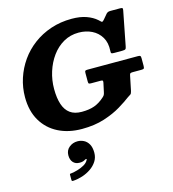

<svg xmlns="http://www.w3.org/2000/svg" viewBox="-155 -894 1242 1381"><g transform="rotate(-15 466.5 -203.5)"><path d="M230.5 175.5Q230.5 208.5 247.8 228Q265 247.5 296 247.5Q309.5 247.5 319.5 244.8Q329.5 242 337 237Q345 232.5 349.2 233.8Q353.5 235 347 244.5Q337.5 262 315 274.8Q292.5 287.5 266 295.2Q239.5 303 217.5 305.5Q211.5 306 208.8 306.5Q206 307 206 313.5V349Q206 358 208.5 359.8Q211 361.5 219.5 361Q252.5 359 287 347.8Q321.5 336.5 350.8 316.5Q380 296.5 398 268.5Q416 240.5 416 205Q416 165 402 140.8Q388 116.5 366 105.5Q344 94.5 319.5 94.5Q283.5 94.5 257 116.5Q230.5 138.5 230.5 175.5ZM525 -384.5Q513 -384.5 507.8 -382Q502.5 -379.5 502.5 -366V-302Q502.5 -288.5 506.8 -285.8Q511 -283 524 -283H594Q606.5 -283 609 -279.5Q611.5 -276 609.5 -264.5L595 -197.5Q592 -182.5 587.5 -176Q583 -169.5 574.5 -162Q539 -130 500.2 -116Q461.5 -102 406 -102Q352.5 -102 319.5 -126Q286.5 -150 270.8 -196.8Q255 -243.5 255 -312.5Q255 -378 274.5 -439.8Q294 -501.5 330 -551Q366 -600.5 416.5 -629.5Q467 -658.5 529.5 -658.5Q583.5 -658.5 627.2 -637Q671 -615.5 695.8 -574Q720.5 -532.5 716.5 -473Q715.5 -458 719.2 -454.5Q723 -451 740.5 -451H798.5Q818 -451 823.8 -455.5Q829.5 -460 832 -476L881.5 -729.5Q884 -743 881 -746.5Q878 -750 862 -750H792.5Q780 -750 773.5 -747.2Q767 -744.5 761 -738.5L731 -703Q721 -691.5 716.2 -690Q711.5 -688.5 706.5 -694Q701.5 -699.5 691 -708.5Q661 -735 615.8 -751.2Q570.5 -767.5 507 -767.5Q423 -767.5 350.8 -743Q278.5 -718.5 220.8 -675.2Q163 -632 122.2 -574Q81.5 -516 59.5 -448.5Q37.5 -381 37.5 -308.5Q37.5 -206 80.5 -133Q123.5 -60 199.8 -21.2Q276 17.5 376 17.5Q470 17.5 543.2 -6.2Q616.5 -30 668.8 -61.8Q721 -93.5 753 -118Q767.5 -127 774.5 -132Q781.5 -137 785.5 -155L808 -264Q810 -276 814.2 -279.5Q818.5 -283 833.5 -283H895.5Q912 -283 916 -287.2Q920 -291.5 920 -308V-363Q920 -377 916 -380.8Q912 -384.5 898.5 -384.5Z"/></g></svg>

Font: Besley ExtraBold
Style: Italic
Weight: 800
Italic angle: -13°
Designer: Owen Earl
Foundry: indestructible type*
Version: Version 2.001